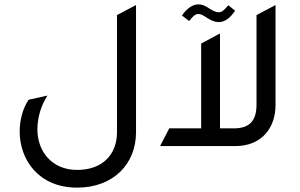

<svg xmlns="http://www.w3.org/2000/svg" viewBox="-20 -668 1370 878"><path d="M602 -63V-645L515 -599V-63C515 39 448 109 333 109C214 109 151 21 151 -76C151 -129 167 -185 197 -231L111 -212C83 -171 70 -116 70 -67C70 61 155 190 333 190C497 190 602 83 602 -63Z M1055 -619 1024 -644C1005 -622 996 -612 980 -612C965 -612 953 -620 939 -628C924 -638 908 -648 887 -648C861 -648 835 -630 812 -597L845 -572C862 -594 874 -604 887 -604C899 -604 911 -597 924 -588C940 -578 958 -567 981 -567C1008 -567 1033 -586 1055 -619ZM1153 -599V-190C1153 -115 1121 -81 1049 -81H986V-515L900 -469V-81H754L712 0H1056C1176 0 1240 -82 1240 -189V-645L1153 -599Z"/></svg>

Font: Tajawal Medium
Style: Regular
Weight: 500
Designer: Boutros Fonts
Foundry: Created by Boutros International 2017
Version: Version 1.700